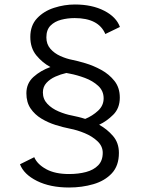

<svg xmlns="http://www.w3.org/2000/svg" viewBox="-20 -726 690 855"><path d="M287.5 109Q203.5 109 144.8 79.8Q86 50.5 69 5.5L132.5 -26Q146 5.5 185.5 27.2Q225 49 287.5 49Q329 49 363 40Q397 31 417.2 10.2Q437.5 -10.5 437.5 -45.5Q437.5 -75 414.2 -97Q391 -119 357.2 -133Q323.5 -147 291.5 -153Q261 -159 227.5 -169.5Q194 -180 164.5 -197.8Q135 -215.5 116.2 -243Q97.5 -270.5 97.5 -310.5Q97.5 -355 129.2 -383.5Q161 -412 204.5 -427.5Q169 -446.5 142 -479.2Q115 -512 115 -561.5Q115 -612.5 145 -644.5Q175 -676.5 220.8 -691.2Q266.5 -706 313.5 -706Q390 -706 444 -678.2Q498 -650.5 514 -606L449 -574.5Q419 -645.5 312.5 -645.5Q281 -645.5 252.2 -638Q223.5 -630.5 205 -612Q186.5 -593.5 186.5 -559.5Q186.5 -529.5 204.2 -509Q222 -488.5 248.8 -476.5Q275.5 -464.5 301.5 -459.5Q324.5 -455 360 -444.5Q395.5 -434 430.8 -414.8Q466 -395.5 489.8 -365.5Q513.5 -335.5 513.5 -291.5Q513.5 -244 484.2 -215Q455 -186 421.5 -170.5Q457 -151 483.2 -120.5Q509.5 -90 509.5 -45Q509.5 12 478 45.8Q446.5 79.5 395.8 94.2Q345 109 287.5 109ZM300.5 -211.5Q312.5 -209 327.5 -205.5Q342.5 -202 359.5 -196.5Q392 -210 416.8 -233Q441.5 -256 441.5 -288Q441.5 -321.5 417.2 -343.8Q393 -366 358 -379Q323 -392 291 -398Q283.5 -399 275.5 -401Q250.5 -395.5 226.5 -384.8Q202.5 -374 186.8 -356.8Q171 -339.5 171 -314.5Q171 -284.5 191 -263.5Q211 -242.5 241 -229.8Q271 -217 300.5 -211.5Z"/></svg>

Font: Trispace Light
Style: Regular
Weight: 300
Designer: Tyler Finck
Foundry: Etcetera Type Company
Version: Version 1.210; ttfautohint (v1.8.3)